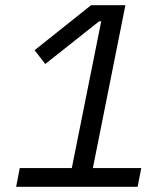

<svg xmlns="http://www.w3.org/2000/svg" viewBox="-20 -718 640 738"><path d="M509 0H42L56 -72H256L369 -636H361L154 -472L113 -525L330 -698H462L337 -72H523Z"/></svg>

Font: IBM Plex Sans Var
Style: Italic
Weight: 400
Italic angle: -11.31°
Designer: Mike Abbink, Paul van der Laan, Pieter van Rosmalen
Foundry: Bold Monday
Version: Version 1.001